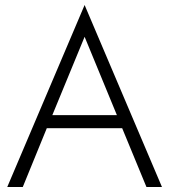

<svg xmlns="http://www.w3.org/2000/svg" viewBox="-20 -747 700 767"><path d="M9 0H71L167 -235H468L565 0H627L318 -727ZM318 -600 447 -287H189Z"/></svg>

Font: Jost Light
Style: Regular
Weight: 300
Version: Version 3.710